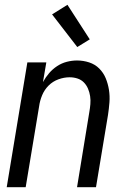

<svg xmlns="http://www.w3.org/2000/svg" viewBox="-20 -780 540 800"><path d="M8 0 94 -520H173L159 -438Q170 -458 184.5 -475Q199 -492 218 -504.5Q237 -517 258.5 -522.5Q280 -528 301 -528Q327 -528 351.5 -520Q376 -512 393.5 -494.5Q411 -477 420.5 -454Q430 -431 434 -405.5Q438 -380 436 -353.5Q434 -327 430 -301L380 0H301L352 -312Q355 -329 356.5 -346Q358 -363 355.5 -379.5Q353 -396 346.5 -411Q340 -426 329 -437Q318 -448 302.5 -453Q287 -458 270 -458Q247 -458 223.5 -449.5Q200 -441 182.5 -423.5Q165 -406 155.5 -383Q146 -360 143 -337L87 0ZM302 -584 197 -720 261 -760 354 -616Z"/></svg>

Font: Iosevka
Style: Italic
Weight: 400
Italic angle: -9°
Monospace: yes
Designer: Belleve Invis
Foundry: Belleve Invis
Version: Version 32.5.0; ttfautohint (v1.8.4)